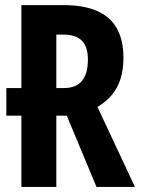

<svg xmlns="http://www.w3.org/2000/svg" viewBox="-20 -734 552 754"><path d="M170.9 -279.8H4.9V-388.2H170.9ZM230 -713.9Q309.1 -713.9 361.3 -690.9Q413.6 -668 439.2 -622.1Q464.8 -576.2 464.8 -506.8Q464.8 -462.9 454.1 -427Q443.4 -391.1 420.7 -363Q397.9 -335 362.8 -314L509.8 0H358.9L242.2 -279.8H201.2V0H64V-713.9ZM229 -598.1H201.2V-388.2H231.9Q277.8 -388.2 301.5 -416Q325.2 -443.8 325.2 -500Q325.2 -550.3 301.5 -574.2Q277.8 -598.1 229 -598.1Z"/></svg>

Font: Open Sans Condensed
Style: Regular
Weight: 400
Width: 3
Designer: Monotype Design Team
Foundry: Monotype Imaging Inc.
Version: Version 3.000